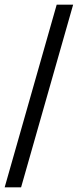

<svg xmlns="http://www.w3.org/2000/svg" viewBox="-20 -755 334 824"><path d="M0 49 223.3 -735H293.9L70.5 49Z"/></svg>

Font: Archivo Variable SemiBold
Style: Regular
Weight: 600
Designer: Hector Gatti
Foundry: Omnibus-Type
Version: Version 2.001